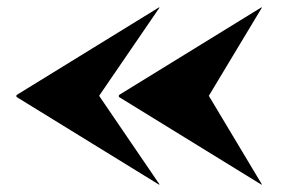

<svg xmlns="http://www.w3.org/2000/svg" viewBox="-20 -650 794 525"><path d="M551 -388 696 -146 695 -145 305 -385V-390L695 -630L696 -629ZM251 -388 416 -146 415 -145 25 -385V-390L415 -630L416 -629Z"/></svg>

Font: Bodoni* 96pt Fatface
Style: Regular
Weight: 900
Version: Version 2.3